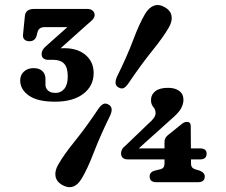

<svg xmlns="http://www.w3.org/2000/svg" viewBox="-20 -736 914 775"><path d="M644 -162Q644 -179 656 -189L710 -232.5Q718 -239.5 723.5 -241.8Q729 -244 734.5 -244Q750 -244 750 -226.5L750.5 -137H787.5Q814 -137 814 -116Q814 -92.5 787 -92.5H751V-75.5Q751 -58 767 -53L785 -47.5Q806.5 -39.5 806.5 -23.5Q806.5 -0.5 778.5 -0.5H612Q584 -0.5 584 -23.5Q584 -42 605.5 -47.5L628 -53Q644 -57 644 -75.5V-92.5H497.5Q468.5 -92.5 468.5 -118Q468.5 -124.5 472.5 -132.5Q476.5 -140.5 489 -150.5L578.5 -236.5Q608 -261 608 -279Q608 -294 598.8 -304.2Q589.5 -314.5 589.5 -332.5Q589.5 -354 606.8 -367.8Q624 -381.5 659 -381.5Q686.5 -381.5 703.5 -369Q720.5 -356.5 720.5 -332.5Q720.5 -317 711.2 -299Q702 -281 669 -253L540 -137H644ZM498 -399Q487.5 -384 478.5 -380.2Q469.5 -376.5 457.5 -383.5Q438.5 -394.5 452 -426Q493 -509 517.8 -575Q542.5 -641 566 -680.5Q581.5 -706 601.8 -713.2Q622 -720.5 646 -706.5Q669 -693 672.5 -671.5Q676 -650 661.5 -625Q639 -586 594.5 -531Q550 -476 498 -399ZM378 -298Q388.5 -312.5 397.8 -316.5Q407 -320.5 419 -313.5Q439 -301.5 425 -270.5Q385 -189 359.2 -122Q333.5 -55 310.5 -16.5Q278.5 38 230 10Q207.5 -3.5 204 -25Q200.5 -46.5 215 -71.5Q237 -110.5 282.5 -166.8Q328 -223 378 -298ZM358 -441.5Q358 -389 316.2 -357.2Q274.5 -325.5 202 -325.5Q131.5 -325.5 96.5 -350.2Q61.5 -375 61.5 -411.5Q61.5 -433.5 76.8 -447.2Q92 -461 115 -461Q139 -461 151.2 -449Q163.5 -437 163.5 -417.5V-394Q163.5 -380 173.8 -370.5Q184 -361 204.5 -361Q226.5 -361 240 -378Q253.5 -395 253.5 -427.5Q253.5 -463.5 238.8 -479Q224 -494.5 196 -494.5H174.5Q163 -494.5 155.5 -500.2Q148 -506 148 -518Q148 -535 165.5 -549.5L252 -626.5H161Q136.5 -626.5 131.5 -606.5L128 -592.5Q121.5 -569.5 99 -569.5Q86.5 -569.5 79 -576.2Q71.5 -583 73 -597L80.5 -672Q83.5 -700 118.5 -700H332Q346 -700 354 -693Q362 -686 362 -675.5Q362 -666.5 355 -658.2Q348 -650 334 -639L224.5 -541Q231.5 -541.5 239.5 -541.5Q293.5 -541.5 325.8 -513.8Q358 -486 358 -441.5Z"/></svg>

Font: Fraunces 9pt S100 SemiBold
Style: Regular
Weight: 600
Version: Version 1.000; ttfautohint (v1.8.3)